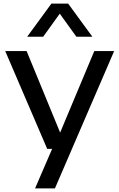

<svg xmlns="http://www.w3.org/2000/svg" viewBox="-20 -828 664 1068"><path d="M242.5 0 9 -544H128L314.5 -90.5L504.5 -544H615L285.5 220H175L270 0ZM131 -623.5 266 -808H359L494 -623.5H405L312.5 -752L220 -623.5Z"/></svg>

Font: Encode Sans Exp Md
Style: Regular
Weight: 500
Width: 7
Designer: Multiple Designers
Foundry: Impallari Type
Version: Version 3.002; ttfautohint (v1.8.3) -l 8 -r 50 -G 200 -x 14 